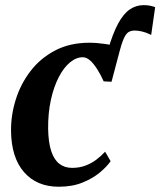

<svg xmlns="http://www.w3.org/2000/svg" viewBox="-20 -717 624 748"><path d="M414.5 -398.5 400.5 -522Q419.5 -587 440.2 -625.2Q461 -663.5 485.5 -680.2Q510 -697 539.5 -697Q552.5 -697 563.5 -695Q574.5 -693 584.5 -689L569 -581Q550 -590.5 534 -594.2Q518 -598 505 -598Q490.5 -598 480.5 -591.8Q470.5 -585.5 462 -566.2Q453.5 -547 443 -507.5ZM209 10.5Q123.5 10.5 73.8 -46.2Q24 -103 23 -207.5Q22.5 -269 41.5 -329.5Q60.5 -390 98.8 -440Q137 -490 194.5 -520.2Q252 -550.5 328 -550.5Q357 -550.5 391.2 -545.5Q425.5 -540.5 449.5 -530.5L414.5 -398.5L384 -400Q372 -426.5 358.5 -447.8Q345 -469 331 -481.5Q317 -494 302.5 -494Q277 -494 252.5 -473.8Q228 -453.5 208.8 -416.2Q189.5 -379 178.2 -327.8Q167 -276.5 167.5 -215Q168.5 -162 179.5 -128.5Q190.5 -95 211 -79Q231.5 -63 261 -63Q289.5 -63 312.8 -71.8Q336 -80.5 355 -94.8Q374 -109 389.5 -126L411 -89Q396.5 -68 369 -45Q341.5 -22 301.5 -5.8Q261.5 10.5 209 10.5Z"/></svg>

Font: Merriweather 60pt
Style: Bold Italic
Weight: 700
Italic angle: -7.8°
Version: Version 2.101